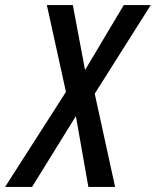

<svg xmlns="http://www.w3.org/2000/svg" viewBox="-73 -734 612 754"><path d="M-53 0 186 -373 111 -714H213L261 -459L413 -714H519L299 -366L379 0H274L225 -278L53 0Z"/></svg>

Font: Noto Sans Condensed Medium
Style: Italic
Weight: 500
Width: 3
Italic angle: -12°
Designer: Monotype Design Team
Foundry: Monotype Imaging Inc.
Version: Version 2.013; ttfautohint (v1.8.4.7-5d5b)